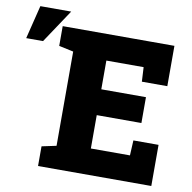

<svg xmlns="http://www.w3.org/2000/svg" viewBox="-91 -876 961 961"><g transform="rotate(10 389.5 -395.0)"><path d="M164.6 0V-100.1L238.3 -115.7V-594.7L164.6 -610.4V-710.9H732.4V-505.9H603L599.1 -579.1H409.7V-433.1H636.7V-301.8H409.7V-132.3H608.4L612.3 -209H740.2V0ZM-4.9 -620.1 37.1 -790H193.8L80.6 -620.1Z"/></g></svg>

Font: Roboto Slab LO Black
Style: Regular
Weight: 900
Designer: Google
Version: Version 2.000